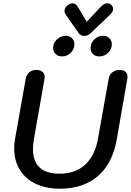

<svg xmlns="http://www.w3.org/2000/svg" viewBox="-20 -1134 793 1164"><path d="M66 -234Q66 -265 72 -296L136 -657Q141 -682 158 -696Q175 -710 201 -710Q224 -710 237.5 -698.5Q251 -687 251 -668Q251 -661 250 -657L186 -293Q180 -259 180 -230Q180 -81 342 -81Q437 -81 496.5 -136Q556 -191 574 -293L639 -657Q643 -681 661 -695.5Q679 -710 705 -710Q728 -710 740.5 -699Q753 -688 753 -669Q753 -661 752 -657L688 -290Q663 -144 574 -67Q485 10 344 10Q259 10 196 -20Q133 -50 99.5 -105.5Q66 -161 66 -234ZM455 -936 378 -1046Q371 -1056 371 -1067Q371 -1090 394 -1105Q407 -1114 420 -1114Q439 -1114 452 -1092L506 -1002L590 -1092Q611 -1114 631 -1114Q645 -1114 653 -1106Q666 -1094 666 -1080Q666 -1063 648 -1046L533 -936Q513 -916 490 -916Q469 -916 455 -936ZM302 -843Q302 -873 325 -895Q348 -917 378 -917Q402 -917 416.5 -902.5Q431 -888 431 -866Q431 -836 409 -814Q387 -792 356 -792Q332 -792 317 -806.5Q302 -821 302 -843ZM529 -843Q529 -872 551.5 -894.5Q574 -917 604 -917Q629 -917 643.5 -902Q658 -887 658 -865Q658 -836 635.5 -814Q613 -792 582 -792Q558 -792 543.5 -806.5Q529 -821 529 -843Z"/></svg>

Font: Kodchasan SemiBold
Style: Italic
Weight: 600
Italic angle: -10°
Version: Version 1.000; ttfautohint (v1.6)